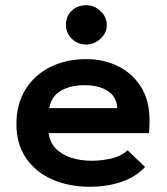

<svg xmlns="http://www.w3.org/2000/svg" viewBox="-20 -706 640 737"><path d="M326 11Q245 11 181 -17Q117 -45 80 -99Q43 -153 43 -230Q43 -307 78 -363Q113 -419 173.5 -449Q234 -479 311 -479Q379 -479 434 -451.5Q489 -424 521.5 -372Q554 -320 554 -245Q554 -234 553.5 -220Q553 -206 552 -195H167Q171 -159 194.5 -135.5Q218 -112 253.5 -100.5Q289 -89 331 -89Q370 -89 407 -97.5Q444 -106 470 -129L537 -65Q499 -25 443.5 -7Q388 11 326 11ZM169 -291H430Q428 -335 393.5 -357Q359 -379 305 -379Q250 -379 213.5 -357.5Q177 -336 169 -291ZM311 -535Q278 -535 255.5 -557.5Q233 -580 233 -610Q233 -643 255 -664.5Q277 -686 311 -686Q342 -686 366 -663.5Q390 -641 390 -610Q390 -580 366 -557.5Q342 -535 311 -535Z"/></svg>

Font: Inconsolata Expanded ExtraBold
Style: Regular
Weight: 800
Width: 7
Monospace: yes
Designer: Raph Levien, Cyreal, Brenton Simpson
Foundry: Raph Levien, Cyreal, Google
Version: Version 3.001; ttfautohint (v1.8.2.53-6de2)